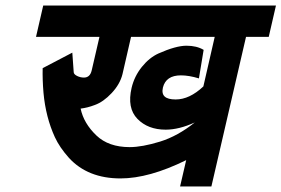

<svg xmlns="http://www.w3.org/2000/svg" viewBox="-20 -653 1016 693"><path d="M653 -488Q690 -488 715 -473L698 -370Q662 -381 633 -381Q579 -381 568 -337Q563 -315 574.5 -304.5Q586 -294 614 -294Q664 -294 714 -341L755 -520H453L422 -385Q413 -349 383 -317Q353 -285 322 -274Q296 -264 271 -261Q282 -208 328 -164Q372 -122 448 -122Q493 -122 558 -142Q622 -162 683 -211Q626 -185 578 -185Q514 -185 476 -224Q438 -263 455 -336Q465 -378 492 -411.5Q519 -445 552 -460Q615 -488 653 -488ZM652 -75Q518 -9 415 -9Q297 -9 229 -83Q195 -121 178 -158Q145 -230 137 -318Q133 -365 134 -407L241 -463L246 -393Q246 -385 258 -379Q270 -373 283 -373Q305 -373 311 -399L339 -520H110L136 -633H976L950 -520H868L743 20H630Z"/></svg>

Font: Miedinger
Style: Bold-Italic
Weight: 700
Italic angle: -13°
Version: Version 001.000